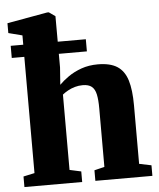

<svg xmlns="http://www.w3.org/2000/svg" viewBox="-56 -866 756 914"><g transform="rotate(-5 322.0 -409.0)"><path d="M77 -62V-720L11 -737V-784L203.5 -818.5H211.5L241.5 -797.5L242 -553L236 -470Q253.5 -488 280.5 -507Q307.5 -526 343.2 -538.8Q379 -551.5 422 -551.5Q481 -551.5 514.8 -529.8Q548.5 -508 562.8 -462Q577 -416 577 -342.5V-62.5L635 -50.5V0H362.5V-50.5L411 -62.5V-342.5Q411 -383 405.5 -408.8Q400 -434.5 385 -446.8Q370 -459 342 -459Q322.5 -459 304.2 -453.8Q286 -448.5 270.8 -440Q255.5 -431.5 244.5 -422.5V-62.5L299.5 -50.5V0H23.5V-50.5ZM17 -675.5H376V-617.5H17Z"/></g></svg>

Font: Merriweather 60pt Black
Style: Regular
Weight: 900
Version: Version 2.100